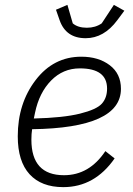

<svg xmlns="http://www.w3.org/2000/svg" viewBox="-20 -757 548 789"><path d="M332 -600Q251 -600 225 -674L210 -717L257 -737L279 -661Q300 -643 337 -643Q372 -643 398 -661L448 -737L491 -713L462 -674Q407 -600 332 -600ZM240 12Q150 12 101.5 -41Q53 -94 53 -197Q53 -332 126.5 -428Q200 -524 314 -524Q385 -524 431 -489Q477 -454 477 -392Q477 -231 112 -226Q109 -207 109 -183Q109 -37 243 -37Q347 -37 413 -136L451 -106Q369 12 240 12ZM308 -476Q239 -476 190 -426Q141 -376 124 -294L119 -270Q240 -273 308.5 -290Q377 -307 398.5 -331Q420 -355 420 -393Q420 -476 308 -476Z"/></svg>

Font: IBM Plex Sans Light
Style: Italic
Weight: 300
Italic angle: -11.31°
Designer: Mike Abbink, Paul van der Laan, Pieter van Rosmalen
Foundry: Bold Monday
Version: Version 3.0